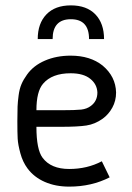

<svg xmlns="http://www.w3.org/2000/svg" viewBox="-20 -692 494 718"><path d="M369.1 -545.9H313Q313 -620.1 245.1 -620.1Q176.8 -620.1 176.8 -545.9H121.1Q121.1 -604.5 153.6 -638.2Q186 -671.9 245.1 -671.9Q304.2 -671.9 336.7 -638.2Q369.1 -604.5 369.1 -545.9ZM139.2 -102.1Q170.4 -60.1 238.8 -60.1Q306.2 -60.1 360.8 -88.9L390.1 -28.8Q322.3 5.9 238.8 5.9Q187.5 5.9 147.5 -11.7Q107.4 -29.3 83 -62Q64.9 -86.4 56.2 -118.7Q47.4 -150.9 46.1 -173.3Q44.9 -195.8 44.9 -238.8Q44.9 -275.9 45.7 -293.5Q46.4 -311 49.6 -335.2Q52.7 -359.4 60.3 -377.2Q67.9 -395 81.1 -413.1Q105 -446.8 147.9 -465.3Q190.9 -483.9 244.1 -483.9Q317.4 -483.9 363.8 -446.8Q412.6 -405.8 414.1 -346.2Q414.1 -314.9 400.1 -289.6Q386.2 -264.2 363.8 -248Q335 -227.5 303 -222.7Q271 -217.8 208 -217.8H116.2Q116.2 -132.8 139.2 -102.1ZM344.2 -346.2Q342.8 -377 317.9 -397Q292.5 -418 244.1 -418Q174.3 -418 141.1 -378.9Q116.2 -350.1 116.2 -279.8H208Q262.2 -279.8 283.7 -282.2Q305.2 -284.7 319.8 -295.9Q344.2 -314 344.2 -346.2Z"/></svg>

Font: Gidolinya
Style: Regular
Weight: 400
Version: Version 1.0.3